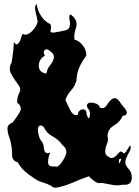

<svg xmlns="http://www.w3.org/2000/svg" viewBox="-20 -856 654 901"><path d="M223.1 18.1Q202.6 6.3 178.7 -0.5Q154.3 -7.8 134.8 -23.4Q112.8 -36.6 94.2 -54.2Q75.2 -72.3 63 -94.7Q36.6 -101.1 36.6 -128.9Q36.6 -130.9 36.6 -135.3Q36.6 -162.1 31.2 -182.1Q30.3 -190.9 26.9 -201.2Q23.4 -210.9 20.5 -220.7Q15.1 -236.8 15.1 -252Q15.1 -252.9 15.1 -255.4Q16.1 -272 39.6 -281.7Q55.7 -301.3 71.8 -328.1Q77.6 -337.9 77.6 -346.7Q77.6 -361.8 60.5 -374.5Q60.5 -376.5 60.5 -378.4Q60.5 -400.4 70.8 -420.4Q74.7 -428.2 74.7 -435.5Q74.7 -449.7 61 -464.8Q45.4 -485.4 31.7 -510.7Q25.9 -522 25.9 -533.7Q25.9 -547.9 34.7 -563Q38.6 -585.9 42 -614.7Q44.9 -644 44.9 -660.2Q49.8 -651.4 53.7 -648.9Q55.7 -647.5 58.1 -647.5Q59.6 -647.5 61 -648.4Q71.8 -653.8 79.1 -679.2Q84 -696.8 89.8 -696.8Q92.3 -696.8 95.2 -692.9Q95.7 -692.9 96.2 -692.9Q115.7 -692.9 133.8 -713.4Q152.8 -734.9 156.7 -754.4Q154.3 -771.5 147 -800.3Q144.5 -810.5 144.5 -818.4Q144.5 -832 152.3 -836.4Q155.3 -807.6 172.9 -781.2Q189.9 -754.4 216.3 -742.7Q219.7 -735.4 219.7 -727.5Q219.7 -721.2 217.8 -714.8Q216.8 -712.4 216.8 -710Q216.8 -702.6 228 -703.1Q232.4 -703.1 238.8 -704.1Q263.2 -708 287.6 -713.9Q308.6 -718.8 308.6 -745.1Q308.6 -750 308.1 -755.4Q305.2 -764.6 305.2 -772.9Q305.2 -777.8 306.2 -782.2Q307.1 -787.1 310.5 -787.1Q315.4 -787.1 325.7 -775.4Q339.4 -760.3 339.4 -742.2Q339.4 -733.9 336.4 -724.6Q328.6 -702.1 328.6 -680.7Q328.6 -675.3 329.1 -670.4Q352.1 -664.6 369.1 -642.1Q384.8 -622.1 384.8 -599.6Q384.8 -597.2 384.8 -594.7Q366.2 -569.8 352.5 -540.5Q339.4 -510.7 338.9 -478.5Q332 -452.1 314 -432.1Q295.4 -412.1 286.6 -387.2Q294.9 -369.1 309.1 -340.3Q320.8 -315.9 337.9 -315.9Q341.3 -315.9 344.7 -316.9Q348.1 -340.3 367.2 -342.8Q367.2 -342.8 369.6 -342.8Q386.2 -342.8 386.7 -317.9Q392.6 -300.8 396.5 -300.8Q399.4 -300.8 401.4 -311Q402.3 -317.4 402.3 -322.3Q402.3 -337.4 393.1 -346.2Q388.2 -353.5 388.2 -358.9Q388.2 -359.9 388.2 -360.8Q388.2 -365.2 390.1 -367.7Q395.5 -374.5 407.2 -374.5Q413.6 -374.5 421.4 -372.6Q444.3 -367.7 449.2 -351.1Q455.1 -348.6 460 -348.6Q472.7 -348.6 482.4 -364.3Q495.6 -386.2 510.3 -393.6Q514.2 -395.5 518.1 -395.5Q521 -395.5 523.9 -394.5Q531.2 -392.1 540.5 -380.4Q546.9 -369.6 561 -353Q575.2 -337.4 575.2 -326.2Q575.2 -320.8 570.3 -316.9Q565.9 -313.5 555.7 -312.5Q543.9 -284.2 515.1 -267.6Q485.8 -250.5 484.4 -216.8Q486.8 -210 486.8 -202.6Q486.8 -192.9 482.4 -182.6Q475.1 -164.1 473.6 -147.9Q473.6 -147.9 473.6 -144.5Q473.6 -138.2 476.1 -132.8Q479 -125.5 489.3 -120.6Q497.1 -114.3 503.4 -114.3Q509.8 -114.7 515.1 -117.7Q527.3 -125.5 537.6 -139.2Q542 -145 546.9 -145Q553.2 -145 561 -135.3Q569.3 -138.7 578.1 -154.8Q587.4 -171.4 591.3 -172.4Q591.3 -172.4 591.8 -172.4Q593.3 -172.4 593.3 -168.5Q593.3 -168.5 593.3 -166Q593.3 -161.6 592.3 -153.3Q581.1 -134.3 571.3 -111.3Q567.9 -103.5 567.9 -95.7Q567.9 -81.5 579.6 -67.9Q598.1 -50.3 598.6 -23.9Q598.6 -20.5 598.1 -16.6Q595.7 11.2 564.9 11.2Q561 11.2 557.1 10.7Q543.5 13.7 529.8 13.7Q518.6 13.7 507.8 11.7Q483.4 7.3 459 2.4Q454.1 3.4 449.7 3.4Q435.5 3.4 424.3 -4.9Q409.2 -15.6 397 -28.8Q358.4 -15.6 321.3 1Q283.7 17.1 243.7 24.9Q242.2 24.9 240.7 24.9Q236.3 24.9 232.4 23.9Q226.6 22.5 223.1 18.1ZM257.8 -80.1Q275.9 -98.6 288.1 -127Q291.5 -135.3 291.5 -143.1Q291.5 -161.1 272.9 -175.3Q254.9 -201.2 226.6 -216.3Q197.8 -231 184.6 -261.2Q177.2 -266.6 171.9 -267.1Q171.4 -267.1 170.4 -267.1Q166.5 -267.1 163.6 -264.6Q157.7 -259.3 157.7 -247.1Q157.7 -239.3 160.2 -228.5Q165.5 -201.2 176.3 -191.9Q184.1 -181.2 185.1 -166Q186 -150.9 191.4 -143.1Q194.8 -138.7 200.2 -137.2Q201.2 -137.2 202.6 -137.2Q208 -137.2 215.8 -140.1Q205.6 -119.6 205.6 -94.2Q205.6 -74.2 229.5 -74.7Q233.9 -74.7 238.8 -75.2Q241.2 -73.7 244.1 -73.7Q246.6 -73.7 249 -74.7Q253.9 -77.1 257.8 -80.1ZM199.7 -519.5Q203.1 -535.2 216.3 -551.3Q229 -567.4 232.4 -583Q232.9 -585.9 232.9 -588.4Q232.9 -593.8 231 -599.1Q227.5 -607.4 216.8 -614.7Q206.5 -624.5 198.7 -624.5Q193.8 -624.5 189.9 -621.1Q185.1 -617.2 185.1 -610.8Q185.1 -604 190.9 -594.7Q163.6 -580.6 162.1 -549.3Q162.1 -548.3 162.1 -546.9Q162.1 -518.1 194.8 -510.7Q197.8 -511.7 198.7 -514.2Q199.7 -517.1 199.7 -519.5ZM548.8 -109.4Q545.9 -110.8 543.9 -110.8Q538.1 -110.8 538.1 -100.6Q538.1 -99.6 538.1 -97.2Q538.6 -89.8 540 -89.8Q542.5 -89.8 546.9 -103.5Q547.4 -105.5 548.8 -109.4Z"/></svg>

Font: Brazier Flame
Style: Regular
Weight: 400
Designer: Walter E Stewart
Version: 0.1